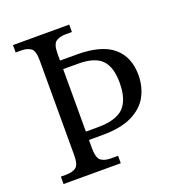

<svg xmlns="http://www.w3.org/2000/svg" viewBox="-130 -821 858 927"><g transform="rotate(-20 299.5 -357.0)"><path d="M39 0V-38H66Q98 -38 116.5 -51Q135 -64 135 -113V-601Q135 -650 116.5 -663Q98 -676 66 -676H39V-714H328V-676H298Q265 -676 246 -663Q227 -650 227 -601V-566H317Q441 -565 500 -514.5Q559 -464 559 -371Q559 -313 533.5 -264.5Q508 -216 450 -187Q392 -158 295 -158H227V-112Q228 -64 246.5 -51Q265 -38 297 -38H333V0ZM287 -201Q383 -201 422 -241Q461 -281 461 -368Q461 -448 425 -485Q389 -522 304 -522H227V-201Z"/></g></svg>

Font: Noto Serif Hentaigana
Style: Regular
Weight: 400
Designer: Kazuhiro Yamada
Foundry: nipponia
Version: Version 1.000; ttfautohint (v1.8.4.7-5d5b)